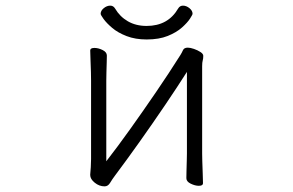

<svg xmlns="http://www.w3.org/2000/svg" viewBox="-20 -650 1040 681"><path d="M663 -601Q663 -612 652 -621Q641 -630 629 -630Q618 -630 612 -620Q576 -558 500 -558Q462 -558 433.5 -574.5Q405 -591 388 -620Q382 -630 371 -630Q359 -630 348 -621Q337 -612 337 -601Q337 -597 347.5 -582.5Q358 -568 378 -551Q398 -534 429 -522Q460 -510 500 -510Q544 -510 575 -522.5Q606 -535 625.5 -552.5Q645 -570 654 -584Q663 -598 663 -601ZM643 -395V-106Q643 -99 642.5 -81Q642 -63 641.5 -44.5Q641 -26 641 -18Q641 -6 656.5 1.5Q672 9 685 9Q700 9 700 0Q700 -12 699 -35Q698 -58 697.5 -79Q697 -100 697 -106V-415Q697 -429 699 -435.5Q701 -442 701 -452Q701 -459 691 -465.5Q681 -472 668 -476.5Q655 -481 646 -481Q633 -481 629 -472Q625 -463 620 -455Q579 -390 532.5 -322Q486 -254 441 -191Q396 -128 357 -78V-364Q357 -376 357.5 -394Q358 -412 358.5 -428.5Q359 -445 359 -453Q359 -465 344 -472.5Q329 -480 315 -480Q300 -480 300 -471Q300 -460 301 -438Q302 -416 302.5 -395Q303 -374 303 -364V-86Q303 -74 302 -57Q301 -40 300 -31V-29Q300 -15 316 -2Q332 11 351 11Q363 11 370.5 -1.5Q378 -14 387 -26Q429 -82 475.5 -147.5Q522 -213 566 -278Q610 -343 643 -395Z"/></svg>

Font: Klee One
Style: Regular
Weight: 400
Designer: Fontworks Inc.
Foundry: Fontworks Inc.
Version: Version 1.100